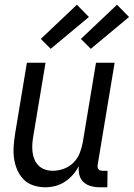

<svg xmlns="http://www.w3.org/2000/svg" viewBox="-20 -786 567 814"><path d="M172 8Q146 8 121.5 0Q97 -8 80 -25.5Q63 -43 53 -66Q43 -89 39.5 -114.5Q36 -140 38 -166.5Q40 -193 44 -219L94 -520H173L121 -208Q118 -191 117 -174Q116 -157 118 -140.5Q120 -124 126.5 -109Q133 -94 144.5 -83Q156 -72 171.5 -67Q187 -62 204 -62Q227 -62 250.5 -70.5Q274 -79 291.5 -96.5Q309 -114 318 -137Q327 -160 331 -183L387 -520H466L394 -87Q393 -82 394 -77Q395 -72 397.5 -68.5Q400 -65 405 -63.5Q410 -62 415 -62H436L435 8H403Q384 8 365.5 3Q347 -2 334 -14Q321 -26 316.5 -44.5Q312 -63 314 -82Q304 -62 289 -45Q274 -28 255 -15.5Q236 -3 214.5 2.5Q193 8 172 8ZM365 -579 323 -621 476 -766 527 -714ZM195 -579 153 -621 306 -766 357 -714Z"/></svg>

Font: Iosevka Fixed
Style: Italic
Weight: 400
Italic angle: -9°
Monospace: yes
Designer: Belleve Invis
Foundry: Belleve Invis
Version: Version 33.2.4